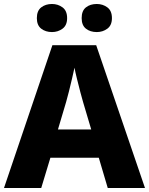

<svg xmlns="http://www.w3.org/2000/svg" viewBox="-20 -944 748 964"><path d="M521 0 476 -152H233L187 0H0L243 -717H463L708 0ZM397 -432Q392 -448 383.5 -481Q375 -514 366.5 -548Q358 -582 354 -604Q349 -581 341.5 -548.5Q334 -516 326 -484.5Q318 -453 312 -432L271 -294H438ZM165 -853Q165 -890 187 -907Q209 -924 241 -924Q271 -924 294 -907Q317 -890 317 -853Q317 -817 294 -800Q271 -783 241 -783Q209 -783 187 -800Q165 -817 165 -853ZM390 -853Q390 -890 411.5 -907Q433 -924 466 -924Q496 -924 519 -907Q542 -890 542 -853Q542 -817 519 -800Q496 -783 466 -783Q433 -783 411.5 -800Q390 -817 390 -853Z"/></svg>

Font: Noto Sans Thai Looped ExtraBold
Style: Regular
Weight: 800
Designer: Sasikarn Vongin, Ben Mitchell
Foundry: The Fontpad Ltd
Version: Version 1.001; ttfautohint (v1.8.4.7-5d5b)